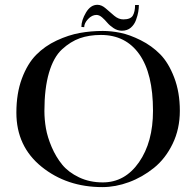

<svg xmlns="http://www.w3.org/2000/svg" viewBox="-20 -764 813 796"><path d="M329.1 -651.4 317.4 -652.3Q317.4 -679.7 336.4 -711.9Q355.5 -744.1 383.8 -744.1Q401.4 -744.1 418.5 -729Q435.5 -713.9 453.6 -698.7Q471.7 -683.6 491.2 -683.6Q521.5 -683.6 530.8 -699.7Q540 -715.8 540 -743.2H555.7Q555.7 -729.5 553.2 -714.8Q550.8 -700.2 543.9 -681.2Q537.1 -662.1 522.5 -649.4Q507.8 -636.7 485.4 -636.7Q466.8 -636.7 450.7 -647.5Q434.6 -658.2 424.8 -669.9Q415 -681.6 403.3 -691.9Q391.6 -702.1 379.9 -702.1Q361.3 -702.1 345.2 -685.1Q329.1 -668 329.1 -651.4ZM406.2 -7.8Q498 -7.8 556.2 -91.3Q614.3 -174.8 614.3 -304.7Q614.3 -459 557.6 -539.1Q501 -619.1 398.4 -619.1Q349.6 -619.1 311 -605.5Q272.5 -591.8 237.3 -559.6Q202.1 -527.3 183.1 -462.4Q164.1 -397.5 164.1 -303.7Q164.1 -268.6 170.4 -231.9Q176.8 -195.3 194.3 -154.3Q211.9 -113.3 237.8 -81.5Q263.7 -49.8 307.6 -28.8Q351.6 -7.8 406.2 -7.8ZM406.2 -635.7Q441.4 -635.7 479.5 -627.9Q517.6 -620.1 563.5 -597.2Q609.4 -574.2 644 -539.1Q678.7 -503.9 702.1 -442.9Q725.6 -381.8 725.6 -304.7Q725.6 -229.5 695.8 -168Q666 -106.4 618.2 -67.9Q570.3 -29.3 514.6 -8.8Q459 11.7 404.3 11.7Q256.8 11.7 152.3 -72.8Q47.9 -157.2 47.9 -296.9Q47.9 -377 70.8 -438.5Q93.8 -500 129.9 -536.6Q166 -573.2 215.3 -596.2Q264.6 -619.1 311 -627.4Q357.4 -635.7 406.2 -635.7Z"/></svg>

Font: Bentham
Style: Regular
Weight: 400
Version: Version 002.002